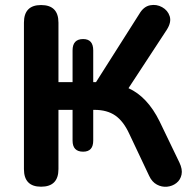

<svg xmlns="http://www.w3.org/2000/svg" viewBox="-20 -733 778 762"><path d="M143 8Q75 8 75 -62V-643Q75 -713 143 -713Q212 -713 212 -643V-407H268V-533Q268 -578 310 -578Q350 -578 350 -533V-407H361L533 -678Q550 -707 575.5 -712Q601 -717 623.5 -704.5Q646 -692 653.5 -668.5Q661 -645 642 -615L490 -383Q565 -349 613 -252L692 -88Q705 -61 700.5 -40Q696 -19 680 -6.5Q664 6 643 8Q622 10 602.5 -0.5Q583 -11 572 -35L493 -202Q470 -252 437.5 -274.5Q405 -297 355 -297H350V-175Q350 -131 310 -131Q268 -131 268 -175V-297H212V-62Q212 8 143 8Z"/></svg>

Font: Chiron GoRound TC SB
Style: Regular
Weight: 500
Designer: Ryoko NISHIZUKA 西塚涼子 (kana, bopomofo & ideographs); Paul D. Hunt (Latin, Greek & Cyrillic); Sandoll Communications 산돌커뮤니
Foundry: Adobe
Version: Version 1.000;hotconv 1.1.1;makeotfexe 2.6.0